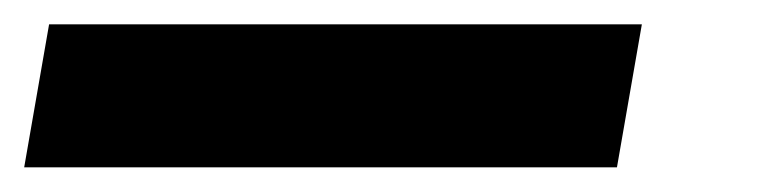

<svg xmlns="http://www.w3.org/2000/svg" viewBox="-37 -20 643 158"><path d="M-17.1 117.7H470.7L491.2 0H3.4Z"/></svg>

Font: Cascadia Code
Style: Bold Italic
Weight: 700
Italic angle: -10°
Monospace: yes
Designer: Aaron Bell
Foundry: Saja Typeworks
Version: Version 2404.023